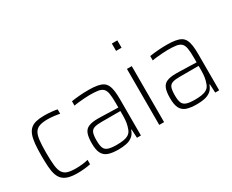

<svg xmlns="http://www.w3.org/2000/svg" viewBox="-107 -1125 1832 1515"><g transform="rotate(-30 809.5 -367.5)"><path d="M244 8Q194 8 161 -1.5Q128 -11 108.5 -30.5Q89 -50 79 -80.5Q69 -111 66 -154.5Q63 -198 63 -254Q63 -317 67.5 -362Q72 -407 83.5 -437.5Q95 -468 115 -485.5Q135 -503 166 -510.5Q197 -518 240 -518Q269 -518 302.5 -515Q336 -512 357 -507V-467Q335 -472 304.5 -475.5Q274 -479 249 -479Q204 -479 175.5 -469.5Q147 -460 132 -436Q117 -412 112 -368Q107 -324 107 -256Q107 -185 112 -140Q117 -95 132.5 -71.5Q148 -48 176.5 -39.5Q205 -31 251 -31Q279 -31 310 -34.5Q341 -38 362 -44V-4Q340 1 307.5 4.5Q275 8 244 8Z M617 8Q562 8 526.5 -3.5Q491 -15 473.5 -46.5Q456 -78 456 -139Q456 -195 468 -227Q480 -259 510.5 -272Q541 -285 595 -285Q607 -285 628.5 -284.5Q650 -284 676.5 -283Q703 -282 730 -281.5Q757 -281 779 -280V-323Q779 -377 773.5 -408.5Q768 -440 752 -455Q736 -470 706.5 -474.5Q677 -479 630 -479Q610 -479 583.5 -477Q557 -475 531.5 -472.5Q506 -470 487 -466V-506Q518 -511 558.5 -514.5Q599 -518 644 -518Q689 -518 720.5 -512.5Q752 -507 772 -495Q792 -483 803 -461Q814 -439 818.5 -406.5Q823 -374 823 -328V0H787L783 -78H779Q767 -41 742 -22.5Q717 -4 684.5 2Q652 8 617 8ZM623 -31Q655 -31 682 -35Q709 -39 729 -51Q749 -63 759 -88Q770 -116 774.5 -144Q779 -172 779 -209V-248H606Q564 -248 540.5 -240Q517 -232 508.5 -209Q500 -186 500 -140Q500 -96 509.5 -72.5Q519 -49 546 -40Q573 -31 623 -31Z M987 -676V-743H1037V-676ZM990 0V-510H1034V0Z M1330 8Q1275 8 1239.5 -3.5Q1204 -15 1186.5 -46.5Q1169 -78 1169 -139Q1169 -195 1181 -227Q1193 -259 1223.5 -272Q1254 -285 1308 -285Q1320 -285 1341.5 -284.5Q1363 -284 1389.5 -283Q1416 -282 1443 -281.5Q1470 -281 1492 -280V-323Q1492 -377 1486.5 -408.5Q1481 -440 1465 -455Q1449 -470 1419.5 -474.5Q1390 -479 1343 -479Q1323 -479 1296.5 -477Q1270 -475 1244.5 -472.5Q1219 -470 1200 -466V-506Q1231 -511 1271.5 -514.5Q1312 -518 1357 -518Q1402 -518 1433.5 -512.5Q1465 -507 1485 -495Q1505 -483 1516 -461Q1527 -439 1531.5 -406.5Q1536 -374 1536 -328V0H1500L1496 -78H1492Q1480 -41 1455 -22.5Q1430 -4 1397.5 2Q1365 8 1330 8ZM1336 -31Q1368 -31 1395 -35Q1422 -39 1442 -51Q1462 -63 1472 -88Q1483 -116 1487.5 -144Q1492 -172 1492 -209V-248H1319Q1277 -248 1253.5 -240Q1230 -232 1221.5 -209Q1213 -186 1213 -140Q1213 -96 1222.5 -72.5Q1232 -49 1259 -40Q1286 -31 1336 -31Z"/></g></svg>

Font: Saira SemiCondensed ExtraLight
Style: Regular
Weight: 250
Width: 4
Designer: Hector Gatti with collaboration of the Omnibus-Type team
Foundry: Omnibus-Type
Version: Version 1.101